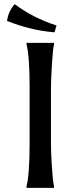

<svg xmlns="http://www.w3.org/2000/svg" viewBox="-20 -907 393 927"><path d="M226 -480V-210Q226 -173 230.5 -101.5Q235 -30 241 -7V0H108V-7Q123 -65 123 -220V-490Q123 -635 108 -693V-700H241V-693Q235 -670 230.5 -594Q226 -518 226 -480ZM253 -784 243 -751Q129 -760 14 -806Q20 -852 51 -887Q138 -821 253 -784Z"/></svg>

Font: Asul
Style: Regular
Weight: 400
Designer: Mariela Monsalve
Foundry: Mariela Monsalve
Version: Version 1.002